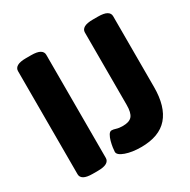

<svg xmlns="http://www.w3.org/2000/svg" viewBox="-159 -853 1003 1012"><g transform="rotate(-30 342.5 -347.0)"><path d="M127 2Q90 2 73 -8Q56 -18 56 -36V-664Q56 -682 73 -692Q90 -702 127 -702H157Q194 -702 211 -692Q228 -682 228 -664V-36Q228 -18 211 -8Q194 2 157 2ZM419 8Q364 8 324.5 -6Q285 -20 285 -40Q285 -48 287.5 -65.5Q290 -83 295 -101.5Q300 -120 308 -133.5Q316 -147 327 -147Q337 -147 352.5 -142Q368 -137 391 -137Q431 -137 447 -156.5Q463 -176 463 -223V-664Q463 -682 480 -692Q497 -702 534 -702H564Q601 -702 618 -692Q635 -682 635 -664V-233Q635 -114 582 -53Q529 8 419 8Z"/></g></svg>

Font: Asap ExtraBold
Style: Regular
Weight: 800
Designer: Pablo Cosgaya
Foundry: Omnibus-Type
Version: Version 3.001; ttfautohint (v1.8.4.7-5d5b)